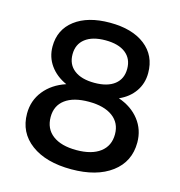

<svg xmlns="http://www.w3.org/2000/svg" viewBox="-106 -799 844 899"><g transform="rotate(15 316.5 -350.0)"><path d="M318 -705Q426 -705 488.5 -656.5Q551 -608 551 -523Q551 -473 524 -434Q497 -395 449 -374Q513 -352 549.5 -305Q586 -258 586 -196Q586 -103 514 -49Q442 5 319 5Q196 5 124 -48.5Q52 -102 52 -194Q52 -257 90 -304.5Q128 -352 194 -374Q143 -397 114.5 -437Q86 -477 86 -528Q86 -610 148.5 -657.5Q211 -705 318 -705ZM416.5 -593Q382 -620 319 -620Q256 -620 221 -593Q186 -566 186 -517Q186 -468 221 -441Q256 -414 319 -414Q382 -414 416.5 -441Q451 -468 451 -517Q451 -566 416.5 -593ZM163 -207Q163 -150 204 -119Q245 -88 319 -88Q393 -88 434 -119Q475 -150 475 -206Q475 -261 433.5 -291.5Q392 -322 318 -322Q244 -322 203.5 -292Q163 -262 163 -207Z"/></g></svg>

Font: Montserrat-Arabic
Style: Regular
Weight: 400
Designer: Mohamed Gaber
Foundry: Kief Type Foundry
Version: Version 5.008;PS 005.008;hotconv 1.0.88;makeotf.lib2.5.64775